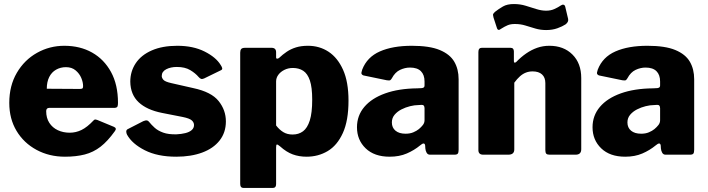

<svg xmlns="http://www.w3.org/2000/svg" viewBox="-20 -767 3512 952"><path d="M209 -216Q209 -182 224.5 -158Q240 -134 266.5 -121.5Q293 -109 326 -109Q356 -109 384 -122.5Q412 -136 444 -170Q448 -174 451 -174.5Q454 -175 463 -172L545 -138Q561 -131 549 -116Q514 -67 478.5 -39.5Q443 -12 400 -1Q357 10 302 10Q224 10 161 -24Q98 -58 62 -118Q26 -178 26 -257Q26 -342 63.5 -406Q101 -470 163.5 -505Q226 -540 299 -540Q377 -540 436.5 -506.5Q496 -473 530.5 -410Q565 -347 565 -257Q565 -245 562.5 -239Q560 -233 548 -232H223Q217 -232 213 -228Q209 -224 209 -216ZM375 -326Q385 -326 388.5 -328.5Q392 -331 392 -340Q392 -359 383 -380.5Q374 -402 355 -418Q336 -434 307 -434Q280 -434 258 -421.5Q236 -409 224 -385Q212 -361 212 -327Z M965 -385Q949 -404 923 -419.5Q897 -435 857 -435Q826 -435 804 -423.5Q782 -412 782 -390Q782 -381 790 -371.5Q798 -362 829 -355L939 -330Q1028 -311 1064 -266Q1100 -221 1100 -165Q1100 -110 1069 -70.5Q1038 -31 982.5 -10.5Q927 10 854 10Q761 10 698 -22Q635 -54 610 -99Q606 -107 606 -114.5Q606 -122 612 -126L690 -166Q702 -171 708 -170Q714 -169 718 -164Q731 -148 747 -133.5Q763 -119 789 -109.5Q815 -100 855 -101Q879 -102 899 -107Q919 -112 930.5 -122Q942 -132 942 -147Q942 -160 931 -170Q920 -180 886 -187L784 -207Q708 -222 667.5 -260Q627 -298 626 -362Q626 -413 653 -453.5Q680 -494 732.5 -517Q785 -540 859 -540Q938 -540 994.5 -511.5Q1051 -483 1074 -445Q1079 -438 1081.5 -430Q1084 -422 1074 -418L992 -378Q983 -374 977 -376Q971 -378 965 -385Z M1326 -530Q1349 -530 1349 -508V-483Q1349 -476 1354 -476Q1359 -476 1364 -480Q1382 -497 1402 -510.5Q1422 -524 1447.5 -532Q1473 -540 1507 -540Q1564 -540 1609 -510.5Q1654 -481 1681 -421Q1708 -361 1708 -268Q1708 -169 1680 -107.5Q1652 -46 1605 -18Q1558 10 1500 10Q1463 10 1431.5 -1.5Q1400 -13 1369 -41Q1357 -51 1353 -50.5Q1349 -50 1349 -36V146Q1349 165 1332 165H1188Q1171 165 1171 145V-506Q1171 -518 1176 -524Q1181 -530 1196 -530H1326ZM1349 -145Q1365 -124 1384.5 -112Q1404 -100 1431 -100Q1461 -100 1482.5 -116Q1504 -132 1516 -169.5Q1528 -207 1528 -273Q1528 -334 1516.5 -368Q1505 -402 1483.5 -416Q1462 -430 1432 -430Q1409 -430 1390 -420.5Q1371 -411 1360 -396Q1349 -381 1349 -363V-145Z M2063 -46Q2034 -22 1997 -6Q1960 10 1912 10Q1836 10 1793 -31.5Q1750 -73 1750 -136Q1750 -194 1786.5 -237Q1823 -280 1890 -304Q1957 -328 2049 -329L2070 -330Q2074 -330 2079.5 -332.5Q2085 -335 2085 -344V-363Q2085 -396 2067 -414Q2049 -432 2013 -432Q1988 -432 1963.5 -420.5Q1939 -409 1923 -379Q1919 -372 1915 -369.5Q1911 -367 1898 -369L1782 -393Q1776 -395 1773 -400Q1770 -405 1776 -422Q1800 -484 1863.5 -512Q1927 -540 2022 -540Q2110 -540 2160.5 -519Q2211 -498 2232.5 -461Q2254 -424 2254 -374V-25Q2254 -11 2250 -5.5Q2246 0 2233 0H2112Q2101 0 2095.5 -9.5Q2090 -19 2089 -31L2088 -46Q2085 -65 2063 -46ZM2085 -230Q2085 -248 2070 -247L2054 -246Q2036 -246 2013.5 -240.5Q1991 -235 1970.5 -224.5Q1950 -214 1936.5 -198Q1923 -182 1923 -160Q1923 -134 1941 -119Q1959 -104 1991 -104Q2013 -104 2029.5 -111Q2046 -118 2057 -127Q2069 -137 2077 -147.5Q2085 -158 2085 -171V-230Z M2376 0Q2352 0 2352 -23V-509Q2352 -530 2369 -530H2511Q2528 -530 2528 -512V-464Q2528 -458 2531 -456.5Q2534 -455 2540 -460Q2563 -484 2589 -502Q2615 -520 2643.5 -530Q2672 -540 2704 -540Q2775 -540 2818.5 -496.5Q2862 -453 2862 -380V-27Q2862 0 2834 0H2705Q2693 0 2688.5 -5Q2684 -10 2684 -23V-355Q2684 -383 2667.5 -398Q2651 -413 2621 -413Q2603 -413 2587.5 -407Q2572 -401 2558 -388.5Q2544 -376 2530 -357V-26Q2530 0 2500 0H2376ZM2784 -646Q2769 -636 2744 -627Q2719 -618 2688 -618Q2660 -618 2634.5 -625.5Q2609 -633 2585 -640.5Q2561 -648 2533 -648Q2512 -648 2497.5 -642Q2483 -636 2464 -624Q2457 -618 2451.5 -619Q2446 -620 2443 -631L2427 -680Q2425 -687 2424.5 -693Q2424 -699 2434 -708Q2453 -723 2474 -735Q2495 -747 2528 -747Q2559 -747 2586.5 -738.5Q2614 -730 2639.5 -722Q2665 -714 2688 -714Q2711 -714 2729.5 -722.5Q2748 -731 2761 -740Q2768 -745 2774.5 -743.5Q2781 -742 2783 -732L2797 -673Q2800 -658 2784 -646Z M3231 -46Q3202 -22 3165 -6Q3128 10 3080 10Q3004 10 2961 -31.5Q2918 -73 2918 -136Q2918 -194 2954.5 -237Q2991 -280 3058 -304Q3125 -328 3217 -329L3238 -330Q3242 -330 3247.5 -332.5Q3253 -335 3253 -344V-363Q3253 -396 3235 -414Q3217 -432 3181 -432Q3156 -432 3131.5 -420.5Q3107 -409 3091 -379Q3087 -372 3083 -369.5Q3079 -367 3066 -369L2950 -393Q2944 -395 2941 -400Q2938 -405 2944 -422Q2968 -484 3031.5 -512Q3095 -540 3190 -540Q3278 -540 3328.5 -519Q3379 -498 3400.5 -461Q3422 -424 3422 -374V-25Q3422 -11 3418 -5.5Q3414 0 3401 0H3280Q3269 0 3263.5 -9.5Q3258 -19 3257 -31L3256 -46Q3253 -65 3231 -46ZM3253 -230Q3253 -248 3238 -247L3222 -246Q3204 -246 3181.5 -240.5Q3159 -235 3138.5 -224.5Q3118 -214 3104.5 -198Q3091 -182 3091 -160Q3091 -134 3109 -119Q3127 -104 3159 -104Q3181 -104 3197.5 -111Q3214 -118 3225 -127Q3237 -137 3245 -147.5Q3253 -158 3253 -171V-230Z"/></svg>

Font: Libre Franklin Thin ExtraBold
Style: Regular
Weight: 800
Version: Version 3.000